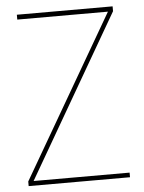

<svg xmlns="http://www.w3.org/2000/svg" viewBox="-51 -746 590 787"><g transform="rotate(-5 243.5 -352.0)"><path d="M57 -19H452V0H35V-19L421 -684H48V-704H442V-684Z"/></g></svg>

Font: Fz Poppins Thin
Style: Regular
Weight: 100
Designer: Ninad Kale (Devanagari), Jonny Pinhorn (Latin)
Foundry: Indian Type Foundry
Version: Vit hóa bi Vntype.Com & FontZin.Com